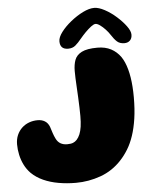

<svg xmlns="http://www.w3.org/2000/svg" viewBox="-58 -866 762 955"><g transform="rotate(-5 323.0 -388.5)"><path d="M282.5 41.5Q237 41.5 195.8 34.2Q154.5 27 120.2 11.5Q86 -4 61.5 -28Q42.5 -47.5 30.5 -71.5Q18.5 -95.5 12.8 -122Q7 -148.5 7 -174.5Q7 -200.5 16 -221Q25 -241.5 40.5 -256Q56 -270.5 76.2 -278Q96.5 -285.5 119.5 -285.5Q139.5 -285.5 154.8 -276.5Q170 -267.5 178 -247.5Q183.5 -230 188.5 -215Q193.5 -200 200 -187Q208.5 -169.5 222.5 -161.5Q236.5 -153.5 255.5 -153.5Q274 -153.5 284.8 -157.8Q295.5 -162 304 -171Q313.5 -181.5 320 -197Q326.5 -212.5 329.8 -235Q333 -257.5 333 -288Q333 -307 332.2 -331Q331.5 -355 330.2 -381Q329 -407 327.5 -431.8Q326 -456.5 325.2 -477.8Q324.5 -499 324.5 -513Q324.5 -544.5 333.2 -568.2Q342 -592 368.5 -605.5Q395 -619 447 -619Q486 -619 514.5 -604Q543 -589 562.5 -561.5Q571 -549 578 -533Q585 -517 590.2 -497.8Q595.5 -478.5 599 -456.5Q602.5 -434.5 604.2 -409.8Q606 -385 606 -357.5Q606 -298 599 -251Q592 -204 579.5 -166.8Q567 -129.5 549.5 -101Q532 -72.5 511.5 -50.5Q467 -2 406.5 19.8Q346 41.5 282.5 41.5ZM302 -626.5Q261.5 -626.5 261.5 -667Q261.5 -687 280.8 -712.5Q300 -738 329.8 -762Q359.5 -786 391.2 -801.8Q423 -817.5 448 -817.5Q470.5 -817.5 500.2 -801.5Q530 -785.5 557.5 -761Q585 -736.5 603.2 -711.8Q621.5 -687 621.5 -669Q621.5 -650.5 611 -640Q600.5 -629.5 583 -629.5Q560 -629.5 546.2 -642Q532.5 -654.5 518.5 -676.5Q510 -690 496.8 -704.2Q483.5 -718.5 470.2 -728Q457 -737.5 447.5 -737.5Q439.5 -737.5 425.2 -726.8Q411 -716 396 -700.8Q381 -685.5 369.5 -671.5Q353 -651 338.5 -638.8Q324 -626.5 302 -626.5Z"/></g></svg>

Font: Gluten
Style: Bold
Weight: 700
Designer: Tyler Finck
Foundry: Etcetera Type Company
Version: Version 1.204